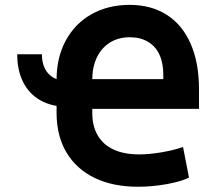

<svg xmlns="http://www.w3.org/2000/svg" viewBox="-20 -736 864 768"><path d="M248.7 -412.4V-309.3Q186.8 -309.3 141.9 -334.5Q97.1 -359.6 73 -406.8Q48.9 -454 48.9 -518.9H147.6Q147.6 -485.4 159.7 -461.5Q171.7 -437.6 194.3 -425Q216.8 -412.4 248.7 -412.4ZM206.3 -284.8V-417.3Q206.3 -505.8 243.1 -573.9Q280 -642 346.2 -679.2Q412.4 -716.5 498.6 -716.5Q585 -716.5 647.5 -676.4Q709.9 -636.3 742.9 -560.3Q776 -484.3 776 -379.1V-300.4H314.1V-419.6H633.1V-439Q633.1 -484.9 617.3 -518.4Q601.4 -551.8 571.1 -569.4Q540.9 -587 499.4 -587Q454.4 -587 420.5 -566.2Q386.5 -545.4 367.8 -506.9Q349.1 -468.3 349.1 -417.3V-284.8Q349.1 -232.1 370.6 -194.9Q392.1 -157.6 434 -138Q475.8 -118.4 536.9 -118.4Q575.4 -118.4 623.4 -126.3Q671.5 -134.2 712.2 -147.9L735.9 -25.6Q703.9 -9.6 646.1 0.7Q588.2 11 532.2 11Q431.3 11 358 -24.6Q284.8 -60.3 245.5 -126.7Q206.3 -193.2 206.3 -284.8Z"/></svg>

Font: Pretendard Variable
Style: Regular
Weight: 400
Designer: Base glyphs from Inter by Rasmus Andersson; Hangul glyphs from Noto Sans CJK(Source Han Sans) by Jang Soo-young and Kang
Foundry: Kil Hyung-jin
Version: Version 1.100;FEAKit 1.0